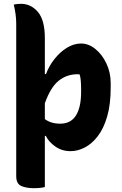

<svg xmlns="http://www.w3.org/2000/svg" viewBox="-20 -780 640 1006"><path d="M405 -552Q444 -552 479.5 -523.5Q515 -495 537.5 -447.5Q560 -400 560 -344V-322Q560 -233 541.5 -169.5Q523 -106 492 -66Q461 -26 424 -7Q387 12 350 12Q304 12 269.5 -12.5Q235 -37 220 -68H215V200Q193 206 157 206Q118 206 91.5 194.5Q65 183 65 143V-655Q65 -704 52 -756Q62 -758 70.5 -759Q79 -760 90 -760Q142 -760 178.5 -717.5Q215 -675 215 -580V-392H221Q237 -435 266 -471.5Q295 -508 331 -530Q367 -552 405 -552ZM386 -391Q330 -391 287.5 -357Q245 -323 215 -239V-156Q247 -132 295 -132Q351 -132 378 -175Q405 -218 405 -299V-310Q405 -370 397 -390Q394 -391 391 -391Q388 -391 386 -391Z"/></svg>

Font: Recursive Sn Csl St XBd
Style: Regular
Weight: 800
Version: Version 1.085;hotconv 1.1.0;makeotfexe 2.6.0; ttfautohint (v